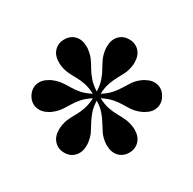

<svg xmlns="http://www.w3.org/2000/svg" viewBox="-139 -904 907 901"><g transform="rotate(30 315.0 -453.0)"><path d="M315 -146.5Q282 -146.5 261 -168.8Q240 -191 240 -227.5Q240 -232 240.2 -236.5Q240.5 -241 241 -246Q244.5 -272.5 254 -292.2Q263.5 -312 274.5 -331.2Q285.5 -350.5 294 -375Q302.5 -399.5 304.5 -435Q274.5 -416 257.5 -396.2Q240.5 -376.5 229.2 -357.2Q218 -338 205.5 -320Q193 -302 172 -285.5Q168 -282 164.5 -280Q161 -278 157 -275.5Q125 -257.5 95.5 -264.5Q66 -271.5 49.5 -300Q33 -329 41.5 -358Q50 -387 82 -405.5Q86 -408 89.5 -409.8Q93 -411.5 98 -413.5Q123 -423.5 144.8 -425.5Q166.5 -427.5 188.8 -427.5Q211 -427.5 236.5 -432.2Q262 -437 293.5 -453.5Q262 -469.5 236.5 -474.5Q211 -479.5 188.8 -479.5Q166.5 -479.5 144.8 -481.2Q123 -483 98 -493Q93 -495 89.5 -497.2Q86 -499.5 82 -501.5Q50 -519.5 41.5 -548.8Q33 -578 49.5 -606.5Q66 -635.5 95.5 -642.5Q125 -649.5 157 -631Q161 -629 164.5 -626.8Q168 -624.5 172 -621Q193 -605 205.5 -586.8Q218 -568.5 229.2 -549.2Q240.5 -530 257.5 -510.5Q274.5 -491 304.5 -471.5Q302.5 -507.5 294 -531.8Q285.5 -556 274.5 -575.2Q263.5 -594.5 254 -614.5Q244.5 -634.5 241 -661Q240.5 -666.5 240.2 -670.5Q240 -674.5 240 -679Q240 -716 261 -738Q282 -760 315 -760Q348 -760 369 -738Q390 -716 390 -679Q390 -674.5 390 -670.5Q390 -666.5 389 -661Q385.5 -634.5 375.8 -614.5Q366 -594.5 355.2 -575.2Q344.5 -556 335.8 -531.8Q327 -507.5 325.5 -471.5Q355.5 -491 372.2 -510.5Q389 -530 400.5 -549.2Q412 -568.5 424.2 -586.8Q436.5 -605 457.5 -621Q461.5 -624.5 465.5 -626.8Q469.5 -629 473 -631Q505 -649.5 534.5 -642.5Q564 -635.5 580.5 -606.5Q597 -578 588.5 -548.8Q580 -519.5 548 -501.5Q544.5 -499.5 540.5 -497.2Q536.5 -495 531.5 -493Q507 -483 485.2 -481.2Q463.5 -479.5 441 -479.5Q418.5 -479.5 393.2 -474.5Q368 -469.5 336 -453.5Q368 -437 393.2 -432.2Q418.5 -427.5 440.8 -427.2Q463 -427 485 -425.2Q507 -423.5 531.5 -413.5Q536.5 -411.5 540.5 -409.8Q544.5 -408 548 -405.5Q580 -387 588.5 -358Q597 -329 580.5 -300Q564 -271.5 534.5 -264.5Q505 -257.5 473 -275.5Q469.5 -278 465.5 -280Q461.5 -282 457.5 -285.5Q436.5 -302 424.2 -320Q412 -338 400.5 -357.2Q389 -376.5 372.2 -396.2Q355.5 -416 325.5 -435Q327 -399.5 335.8 -375Q344.5 -350.5 355.2 -331.2Q366 -312 375.8 -292.2Q385.5 -272.5 389 -246Q390 -241 390 -236.5Q390 -232 390 -227.5Q390 -191 369 -168.8Q348 -146.5 315 -146.5Z"/></g></svg>

Font: Bodoni Moda
Style: Bold
Weight: 700
Designer: Owen Earl
Foundry: indestructible type
Version: Version 2.005